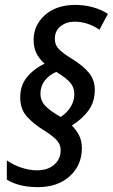

<svg xmlns="http://www.w3.org/2000/svg" viewBox="-20 -782 463 788"><path d="M136 -14Q94 -14 61.5 -22.5Q29 -31 8 -45V-124Q34 -105 67.5 -94Q101 -83 132 -83Q176 -83 202.5 -106Q229 -129 229 -166Q229 -190 211 -208.5Q193 -227 159 -248Q118 -273 90.5 -303.5Q63 -334 63 -382Q63 -431 90 -464.5Q117 -498 163 -521Q141 -540 129.5 -563.5Q118 -587 118 -619Q118 -677 162.5 -718.5Q207 -760 285 -762Q326 -762 360.5 -752.5Q395 -743 423 -725L388 -660Q340 -693 286 -693Q253 -693 229 -674.5Q205 -656 205 -622Q205 -597 222.5 -579.5Q240 -562 273 -542Q322 -512 345.5 -482.5Q369 -453 369 -414Q369 -364 343.5 -329Q318 -294 275 -267Q292 -250 304 -227.5Q316 -205 316 -174Q316 -104 266.5 -59Q217 -14 136 -14ZM229 -302Q254 -318 269.5 -342.5Q285 -367 285 -396Q285 -423 268.5 -442.5Q252 -462 211 -487Q181 -474 163.5 -451Q146 -428 146 -398Q146 -369 165.5 -348Q185 -327 229 -302Z"/></svg>

Font: Noto Sans Condensed Medium
Style: Italic
Weight: 500
Width: 3
Italic angle: -12°
Designer: Monotype Design Team
Foundry: Monotype Imaging Inc.
Version: Version 2.013; ttfautohint (v1.8.4.7-5d5b)